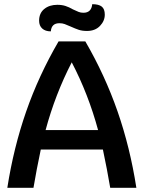

<svg xmlns="http://www.w3.org/2000/svg" viewBox="-20 -898 687 918"><path d="M472 -183H175Q155 -89 140 0H15Q45 -192 105 -364.5Q165 -537 260 -700H388Q482 -538 542 -365.5Q602 -193 632 0H507Q492 -89 472 -183ZM449 -276Q402 -449 323 -600Q244 -447 198 -276ZM167 -799Q167 -835 191.5 -855Q216 -875 254 -875Q276 -875 293 -869.5Q310 -864 329 -853Q346 -845 356 -841Q366 -837 379 -837Q417 -837 421 -878Q452 -878 466.5 -866.5Q481 -855 481 -828Q481 -798 458 -774Q435 -750 396 -750Q373 -750 356.5 -755.5Q340 -761 318 -771Q300 -779 289 -783Q278 -787 264 -787Q226 -787 223 -748Q197 -748 182 -761.5Q167 -775 167 -799Z"/></svg>

Font: Krub SemiBold
Style: Regular
Weight: 600
Version: Version 1.000; ttfautohint (v1.6)